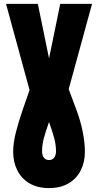

<svg xmlns="http://www.w3.org/2000/svg" viewBox="-20 -880 509 996"><path d="M234.4 95.7Q174.8 95.7 133.3 71.3Q91.8 46.9 70.1 4.2Q48.3 -38.6 48.3 -92.3Q48.3 -139.2 63 -195.8Q77.6 -252.4 98.1 -311.5L133.3 -413.1L11.2 -859.9H176.3L234.4 -577.1L292.5 -859.9H457.5L336.4 -417.5L376 -311.5Q397.9 -252.9 409.2 -196Q420.4 -139.2 420.4 -92.3Q420.4 -38.6 398.7 4.2Q377 46.9 335.4 71.3Q293.9 95.7 234.4 95.7ZM234.4 -49.8Q252.4 -49.8 261.5 -62.7Q270.5 -75.7 270.5 -94.2Q270.5 -128.4 261.7 -161.6Q252.9 -194.8 234.4 -247.1Q215.8 -194.8 207 -161.6Q198.2 -128.4 198.2 -94.2Q198.2 -75.7 207.3 -62.7Q216.3 -49.8 234.4 -49.8Z"/></svg>

Font: webenart
Style: Regular
Weight: 400
Designer: Vernon Adams
Foundry: Vernon Adams
Version: Version 2.116; ttfautohint (v1.8.3)